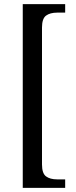

<svg xmlns="http://www.w3.org/2000/svg" viewBox="-20 -780 368 928"><path d="M90 -760H295V-719H257Q222 -719 202.5 -704.5Q183 -690 183 -647V15Q183 58 202.5 72.5Q222 87 257 87H295V128H90Z"/></svg>

Font: Noto Serif Narrow
Style: Regular
Weight: 400
Width: 4
Designer: Monotype Design Team
Foundry: Monotype Imaging Inc.
Version: Version 1.001